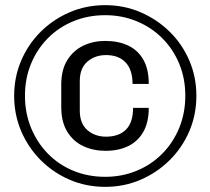

<svg xmlns="http://www.w3.org/2000/svg" viewBox="-20 -716 817 746"><path d="M389 10Q315 10 251 -17.5Q187 -45 138.5 -93.5Q90 -142 62.5 -206Q35 -270 35 -344Q35 -417 62.5 -481Q90 -545 138.5 -593Q187 -641 251 -668.5Q315 -696 389 -696Q462 -696 526 -668.5Q590 -641 639 -593Q688 -545 715.5 -481Q743 -417 743 -344Q743 -270 715.5 -206Q688 -142 639 -93.5Q590 -45 526 -17.5Q462 10 389 10ZM389 -29Q454 -29 511 -52.5Q568 -76 610.5 -119Q653 -162 676.5 -219.5Q700 -277 700 -344Q700 -411 676.5 -468Q653 -525 610.5 -567.5Q568 -610 511 -633.5Q454 -657 389 -657Q322 -657 265 -633.5Q208 -610 166 -567.5Q124 -525 100.5 -468Q77 -411 77 -344Q77 -277 100.5 -219.5Q124 -162 166 -119Q208 -76 265 -52.5Q322 -29 389 -29ZM390 -130Q343 -130 304 -148Q265 -166 241.5 -204Q218 -242 218 -300V-387Q218 -445 241.5 -482.5Q265 -520 303.5 -538.5Q342 -557 389 -557Q440 -557 478 -539Q516 -521 537 -484Q558 -447 558 -390H495Q495 -445 468 -473.5Q441 -502 392 -502Q349 -502 319.5 -476.5Q290 -451 290 -401V-286Q290 -236 319.5 -210.5Q349 -185 392 -185Q442 -185 469.5 -212.5Q497 -240 497 -297H558Q558 -240 536.5 -203Q515 -166 477.5 -148Q440 -130 390 -130Z"/></svg>

Font: Chivo Medium
Style: Regular
Weight: 400
Version: Version 2.002